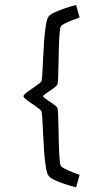

<svg xmlns="http://www.w3.org/2000/svg" viewBox="-20 -621 406 790"><path d="M293 149.9Q273.9 145 250.5 137.5Q227.1 129.9 207.8 121.1Q188.5 112.3 181.2 104Q173.3 95.2 168.7 66.7Q164.1 38.1 161.4 0.5Q158.7 -37.1 157.2 -73.5Q155.8 -109.9 154.1 -135.5Q152.3 -161.1 149.9 -164.6Q145 -171.4 127.2 -183.3Q109.4 -195.3 93 -207.3Q76.7 -219.2 76.7 -225.1Q76.7 -231 93 -242.9Q109.4 -254.9 127.2 -267.1Q145 -279.3 149.9 -285.6Q152.3 -289.1 154.1 -314.7Q155.8 -340.3 157.2 -376.7Q158.7 -413.1 161.4 -450.7Q164.1 -488.3 168.7 -517.1Q173.3 -545.9 181.2 -554.7Q188.5 -563 207.8 -571.5Q227.1 -580.1 250.5 -587.9Q273.9 -595.7 293 -600.6L307.6 -549.3Q295.4 -544.9 278.6 -538.3Q261.7 -531.7 248 -524.9Q234.4 -518.1 230.5 -512.7Q227.1 -507.3 225.1 -482.9Q223.1 -458.5 222.2 -424.8Q221.2 -391.1 220.7 -357.9Q220.2 -324.7 219.2 -300.8Q218.3 -276.9 215.8 -272.5Q212.4 -266.1 198.2 -256.3Q184.1 -246.6 171.1 -237.8Q158.2 -229 157.2 -225.1Q158.2 -221.2 171.1 -212.2Q184.1 -203.1 198.2 -193.6Q212.4 -184.1 215.8 -177.2Q218.3 -173.3 219.2 -149.4Q220.2 -125.5 220.7 -92.3Q221.2 -59.1 222.2 -25.6Q223.1 7.8 225.1 32.2Q227.1 56.6 230.5 62Q234.4 66.9 248 74Q261.7 81.1 278.6 87.6Q295.4 94.2 307.6 98.6Z"/></svg>

Font: Harmattan
Style: Regular
Weight: 400
Designer: George W. Nuss III and SIL International
Foundry: SIL International
Version: Version 4.000